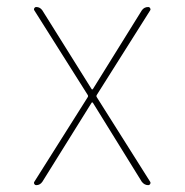

<svg xmlns="http://www.w3.org/2000/svg" viewBox="-20 -540 540 560"><path d="M80.1 -9.8 235.4 -255.9Q238.3 -259.8 235.4 -263.7L80.1 -509.8Q78.1 -512.7 80.1 -516.1Q82 -519.5 85.9 -519.5Q96.7 -519.5 103.5 -509.8L247.1 -280.3Q247.1 -279.3 249 -279.3Q251 -279.3 251 -280.3L393.6 -509.8Q400.4 -519.5 412.1 -519.5Q416 -519.5 418 -516.1Q419.9 -512.7 418 -509.8L262.7 -263.7Q259.8 -259.8 262.7 -255.9L418 -9.8Q419.9 -6.8 418 -3.4Q416 0 412.1 0Q401.4 0 393.6 -9.8L251 -240.2Q251 -241.2 249 -241.2Q247.1 -241.2 247.1 -240.2L103.5 -9.8Q96.7 0 85.9 0Q82 0 80.1 -3.4Q78.1 -6.8 80.1 -9.8Z"/></svg>

Font: Rounded-X Mgen+ 1m thin
Style: Regular
Weight: 100
Designer: [Source Han Sans]
Ryoko NISHIZUKA  (kana & ideographs); Paul D. Hunt (Latin, Greek & Cyrillic); Wenlong ZHANG  (bopomofo
Version: Version 1.059.20150602